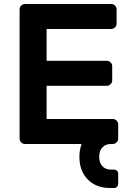

<svg xmlns="http://www.w3.org/2000/svg" viewBox="-20 -720 657 960"><path d="M377 64Q377 30 388 0H105Q94 0 86 -8Q78 -16 78 -27V-673Q78 -684 86 -692Q94 -700 105 -700H536Q547 -700 555 -692Q563 -684 563 -673V-602Q563 -591 555 -583Q547 -575 536 -575H213V-416H514Q525 -416 533 -408Q541 -400 541 -389V-318Q541 -307 533 -299Q525 -291 514 -291H213V-125H544Q555 -125 563 -117Q571 -109 571 -98V-27Q571 -16 563 -8Q555 0 544 0H534Q508 0 492 17Q476 34 476 64Q476 94 492 111Q508 128 534 128H549Q559 128 565 134Q571 140 571 150V198Q571 208 565 214Q559 220 549 220H530Q461 220 419 177.5Q377 135 377 64Z"/></svg>

Font: Hezaedrus Medium
Style: Regular
Weight: 500
Designer: Hubert & Fischer
Foundry: Hubert & Fischer
Version: Version 1.10;September 3, 2019;FontCreator 11.5.0.2425 64-bi